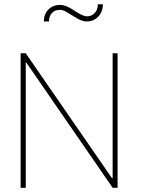

<svg xmlns="http://www.w3.org/2000/svg" viewBox="-20 -893 677 913"><path d="M539.1 -639.6V0H515.6L105 -595.7L102.5 -595.2V0H78.1V-639.6H102.5L512.7 -45.4L515.6 -46.4V-639.6ZM445.3 -872.6H469.2Q469.2 -836.9 447.3 -814Q425.3 -791 392.1 -791Q372.1 -791 348.1 -804.7Q324.2 -818.4 302.5 -832.3Q280.8 -846.2 265.6 -846.2Q241.2 -846.2 227.1 -831.1Q212.9 -815.9 212.9 -791H188.5Q188.5 -825.7 210.2 -847.7Q231.9 -869.6 265.6 -869.6Q293.9 -869.6 333.5 -842.5Q373 -815.4 394.3 -815.4Q415.5 -815.4 430.4 -831.1Q445.3 -846.7 445.3 -872.6Z"/></svg>

Font: Yantramanav Thin
Style: Regular
Weight: 250
Version: Version 1.001;PS 1.0;hotconv 1.0.72;makeotf.lib2.5.5900; ttf